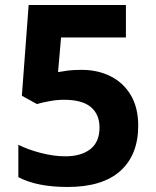

<svg xmlns="http://www.w3.org/2000/svg" viewBox="-20 -734 621 764"><path d="M305 -456Q370 -456 421 -430Q472 -404 501 -354.5Q530 -305 530 -234Q530 -118 459 -54Q388 10 249 10Q127 10 53 -29V-158Q90 -139 142 -125.5Q194 -112 240 -112Q303 -112 339.5 -140.5Q376 -169 376 -227Q376 -279 341.5 -308Q307 -337 234 -337Q207 -337 177 -331.5Q147 -326 127 -320L67 -353L94 -714H481V-585H223L211 -447Q227 -450 248.5 -453Q270 -456 305 -456Z"/></svg>

Font: Noto Sans Meetei Mayek
Style: Bold
Weight: 700
Designer: Monotype Design Team and Neelakash Kshetrimayum
Foundry: Monotype Imaging Inc.
Version: Version 2.002; ttfautohint (v1.8.4.7-5d5b)